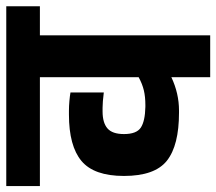

<svg xmlns="http://www.w3.org/2000/svg" viewBox="-70 -648 707 628"><g transform="rotate(-90 284.0 -333.5)"><path d="M578 -667V-557H483V0H346V-127Q293 -102 237 -102H230Q123 -102 73 -141.5Q23 -181 23 -282Q23 -380 72 -421Q121 -462 224 -462H236Q251 -462 268 -460.5Q285 -459 296 -457V-348Q264 -352 246 -352H234Q197 -352 178.5 -336Q160 -320 160 -282Q160 -241 181 -227Q202 -213 249 -212H255Q282 -212 303 -217Q324 -222 346 -234V-557H-10V-667Z"/></g></svg>

Font: Biryani ExtraBold
Style: Regular
Weight: 800
Designer: Dan Reynolds and Mathieu Reguer
Foundry: Dan Reynolds and Mathieu Reguer
Version: Version 1.004; ttfautohint (v1.1) -l 5 -r 5 -G 72 -x 0 -D la